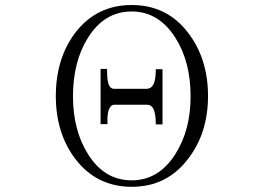

<svg xmlns="http://www.w3.org/2000/svg" viewBox="-20 -717 1040 754"><path d="M557.6 -368.2H428.7Q411.1 -368.2 405.3 -390.6Q400.4 -406.2 400.4 -446.3H375V-229.5H402.3Q400.4 -262.7 406.2 -283.2Q414.1 -305.7 428.7 -305.7H557.6Q577.1 -305.7 585 -283.2Q591.8 -265.6 591.8 -228.5H618.2V-445.3H591.8Q591.8 -406.2 584 -388.7Q576.2 -370.1 557.6 -368.2ZM497.1 -697.3Q358.4 -697.3 274.4 -586.9Q199.2 -485.4 199.2 -339.8Q199.2 -195.3 274.4 -94.7Q358.4 16.6 497.1 16.6Q636.7 16.6 719.7 -94.7Q796.9 -195.3 796.9 -339.8Q796.9 -485.4 719.7 -586.9Q636.7 -697.3 497.1 -697.3ZM497.1 -671.9Q603.5 -671.9 668.9 -568.4Q728.5 -474.6 728.5 -338.9Q728.5 -206.1 668.9 -112.3Q603.5 -8.8 497.1 -8.8Q389.6 -8.8 325.2 -112.3Q266.6 -206.1 266.6 -338.9Q266.6 -474.6 325.2 -568.4Q389.6 -671.9 497.1 -671.9Z"/></svg>

Font: BatangChe
Style: Regular
Weight: 400
Monospace: yes
Version: Version 2.21